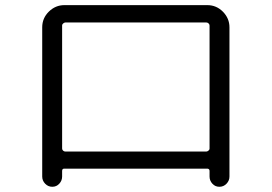

<svg xmlns="http://www.w3.org/2000/svg" viewBox="-20 -713 1040 735"><path d="M217.8 -615.2V-144.5Q217.8 -139.6 221.7 -136.2Q225.6 -132.8 230.5 -132.8H769.5Q773.4 -132.8 777.8 -136.2Q782.2 -139.6 782.2 -144.5V-615.2Q782.2 -620.1 778.3 -623.5Q774.4 -627 769.5 -627H230.5Q226.6 -627 222.2 -623.5Q217.8 -620.1 217.8 -615.2ZM141.6 -37.1V-608.4Q141.6 -643.6 167 -668.5Q192.4 -693.4 226.6 -693.4H773.4Q808.6 -693.4 833.5 -668Q858.4 -642.6 858.4 -608.4V-37.1Q858.4 -21.5 847.2 -9.8Q835.9 2 819.8 2Q803.7 2 793 -9.8Q782.2 -21.5 782.2 -37.1V-58.6Q782.2 -66.4 774.4 -67.4H225.6Q217.8 -67.4 217.8 -58.6V-37.1Q217.8 -21.5 207 -9.8Q196.3 2 180.2 2Q164.1 2 152.8 -9.8Q141.6 -21.5 141.6 -37.1Z"/></svg>

Font: Rounded-X Mgen+ 2m regular
Style: Regular
Weight: 400
Designer: [Source Han Sans]
Ryoko NISHIZUKA  (kana & ideographs); Paul D. Hunt (Latin, Greek & Cyrillic); Wenlong ZHANG  (bopomofo
Version: Version 1.059.20150602